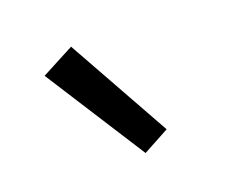

<svg xmlns="http://www.w3.org/2000/svg" viewBox="-51 -875 519 406"><g transform="rotate(-15 208.5 -672.0)"><path d="M224 -543 60 -756 130 -801 280 -580Z"/></g></svg>

Font: Huly
Style: Regular
Weight: 400
Designer: Belleve Invis
Foundry: Belleve Invis
Version: Version 33.2.5; ttfautohint (v1.8.4)